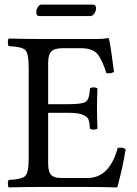

<svg xmlns="http://www.w3.org/2000/svg" viewBox="-20 -815 597 837"><path d="M375 -745.1H150.9Q137.7 -745.1 138.2 -763.2Q138.2 -772.9 145 -783.9Q151.9 -794.9 160.2 -794.9H384.8Q398.9 -794.9 398.9 -777.8Q398.9 -768.1 391.4 -756.6Q383.8 -745.1 375 -745.1ZM280.8 -360.8Q341.8 -360.8 356 -372.8Q370.1 -384.8 372.1 -429.2Q376 -434.1 387.9 -434.1Q399.9 -434.1 404.8 -429.2Q402.8 -381.3 402.8 -342.8Q402.8 -306.6 404.8 -254.9Q399.9 -250 387.9 -250Q376 -250 372.1 -254.9Q370.1 -281.7 366 -293.5Q361.8 -305.2 341.8 -314.2Q321.8 -323.2 280.8 -323.2H189.9V-102.1Q189.9 -66.9 202.4 -53Q214.8 -39.1 246.1 -39.1H361.8Q457 -39.1 493.2 -169.9Q512.2 -174.8 527.8 -165Q515.6 -85.9 491.2 2Q411.1 0 362.8 0H147.9Q91.8 0 18.1 2Q14.2 -2 14.2 -13.9Q14.2 -25.9 18.1 -30.8Q74.2 -32.7 89.6 -47.4Q105 -62 105 -122.1V-522.9Q105 -583 89.6 -597.4Q74.2 -611.8 18.1 -613.8Q14.2 -617.7 14.2 -629.9Q14.2 -642.1 18.1 -647Q98.1 -645 147 -645H401.9Q427.7 -645 451.2 -648.9Q455.1 -648.9 455.1 -646Q462.9 -611.8 477.1 -501Q460.9 -493.2 443.8 -496.1Q424.8 -556.2 403.8 -580.6Q382.8 -605 331.1 -605H255.9Q216.8 -605 203.4 -590.6Q189.9 -576.2 189.9 -541V-360.8Z"/></svg>

Font: Linux Libertine O
Style: Regular
Weight: 400
Designer: Philipp H. Poll
Foundry: Philipp H. Poll
Version: Version 5.3.0